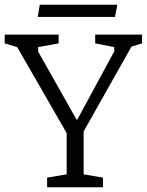

<svg xmlns="http://www.w3.org/2000/svg" viewBox="-23 -795 623 815"><path d="M177 0V-41L260 -55V-230L50 -595L-3 -611V-648H226V-611L139 -595V-576L302 -287H305L462 -577V-595L381 -611V-648H580V-611L535 -597L332 -237V-55L414 -41V0ZM137 -723 146 -775H475L465 -723Z"/></svg>

Font: Faustina Light
Style: Regular
Weight: 300
Designer: Alfonso Garcia
Foundry: http://www.omnibus-type.com
Version: Version 1.200